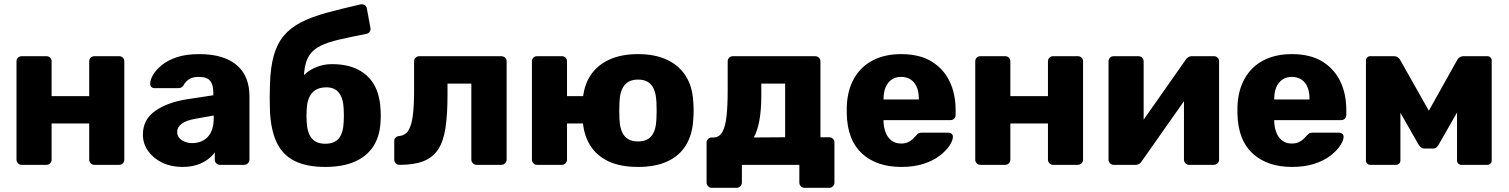

<svg xmlns="http://www.w3.org/2000/svg" viewBox="-20 -789 7223 919"><path d="M84 0Q73 0 66 -7.5Q59 -15 59 -25V-495Q59 -506 66 -513Q73 -520 84 -520H202Q213 -520 220 -513Q227 -506 227 -495V-329H407V-495Q407 -506 414 -513Q421 -520 432 -520H550Q561 -520 568 -513Q575 -506 575 -495V-25Q575 -15 568 -7.5Q561 0 550 0H432Q421 0 414 -7.5Q407 -15 407 -25V-198H227V-25Q227 -15 220 -7.5Q213 0 202 0Z M853 10Q799 10 756.5 -10.5Q714 -31 689 -66Q664 -101 664 -145Q664 -216 722 -257.5Q780 -299 876 -314L1001 -333V-347Q1001 -383 986 -402Q971 -421 931 -421Q903 -421 885.5 -410Q868 -399 858 -380Q849 -367 833 -367H721Q710 -367 704 -373.5Q698 -380 699 -389Q699 -407 712.5 -430.5Q726 -454 754 -477Q782 -500 826 -515Q870 -530 933 -530Q997 -530 1043 -515Q1089 -500 1118 -473Q1147 -446 1160.5 -409.5Q1174 -373 1174 -329V-25Q1174 -15 1166.5 -7.5Q1159 0 1149 0H1033Q1022 0 1015 -7.5Q1008 -15 1008 -25V-60Q995 -41 973 -25Q951 -9 921.5 0.5Q892 10 853 10ZM900 -104Q929 -104 952.5 -116.5Q976 -129 989.5 -155.5Q1003 -182 1003 -222V-236L918 -221Q871 -213 849.5 -196.5Q828 -180 828 -158Q828 -141 838 -129Q848 -117 864.5 -110.5Q881 -104 900 -104Z M1537 10Q1447 10 1389.5 -19Q1332 -48 1304 -108Q1276 -168 1272 -259Q1271 -289 1271 -320Q1271 -351 1272 -380Q1274 -464 1290 -521.5Q1306 -579 1338 -617.5Q1370 -656 1420.5 -682Q1471 -708 1542 -727.5Q1613 -747 1706 -768Q1716 -770 1725.5 -764.5Q1735 -759 1736 -748L1753 -656Q1755 -645 1749.5 -637Q1744 -629 1735 -627Q1657 -612 1603.5 -599.5Q1550 -587 1516 -570.5Q1482 -554 1463.5 -528.5Q1445 -503 1438.5 -462.5Q1432 -422 1433 -360L1409 -389Q1417 -414 1440.5 -435Q1464 -456 1497.5 -469Q1531 -482 1568 -482Q1642 -482 1692.5 -456.5Q1743 -431 1770 -384.5Q1797 -338 1801 -272Q1804 -234 1801 -200Q1797 -135 1766.5 -88Q1736 -41 1678.5 -15.5Q1621 10 1537 10ZM1537 -101Q1581 -101 1602 -127Q1623 -153 1625 -204Q1626 -216 1626 -235Q1626 -254 1625 -268Q1623 -318 1602.5 -344.5Q1582 -371 1543 -371Q1497 -371 1474 -344.5Q1451 -318 1448 -268Q1447 -254 1447 -235Q1447 -216 1448 -204Q1451 -153 1472 -127Q1493 -101 1537 -101Z M1893 0Q1882 0 1874.5 -7.5Q1867 -15 1867 -26V-113Q1867 -135 1891 -138Q1920 -141 1935 -165Q1950 -189 1956 -236Q1962 -283 1962 -354V-495Q1962 -506 1969.5 -513Q1977 -520 1987 -520H2379Q2390 -520 2397.5 -513Q2405 -506 2405 -495V-25Q2405 -15 2397.5 -7.5Q2390 0 2379 0H2261Q2251 0 2243.5 -7.5Q2236 -15 2236 -25V-389H2122V-336Q2122 -240 2112 -175Q2102 -110 2076 -72Q2050 -34 2005.5 -17Q1961 0 1893 0Z M2862 -198H2694V-25Q2694 -15 2687 -7.5Q2680 0 2669 0H2551Q2540 0 2533 -7.5Q2526 -15 2526 -25V-495Q2526 -506 2533 -513Q2540 -520 2551 -520H2669Q2680 -520 2687 -513Q2694 -506 2694 -495V-329H2862ZM3034 10Q2949 10 2892 -17Q2835 -44 2804 -94.5Q2773 -145 2769 -215Q2768 -235 2768 -260.5Q2768 -286 2769 -305Q2773 -376 2805 -426Q2837 -476 2895 -503Q2953 -530 3034 -530Q3115 -530 3172.5 -503Q3230 -476 3262 -426Q3294 -376 3298 -305Q3300 -286 3300 -260.5Q3300 -235 3298 -215Q3294 -145 3263.5 -94.5Q3233 -44 3175.5 -17Q3118 10 3034 10ZM3034 -112Q3078 -112 3099 -139Q3120 -166 3122 -220Q3123 -235 3123 -260Q3123 -285 3122 -300Q3120 -353 3099 -380.5Q3078 -408 3034 -408Q2990 -408 2968.5 -380.5Q2947 -353 2945 -300Q2944 -285 2944 -260Q2944 -235 2945 -220Q2947 -166 2968.5 -139Q2990 -112 3034 -112Z M3387 110Q3377 110 3369.5 102.5Q3362 95 3362 85V-106Q3362 -117 3369.5 -124Q3377 -131 3387 -131H3397Q3423 -132 3437.5 -157.5Q3452 -183 3457.5 -232.5Q3463 -282 3463 -354V-495Q3463 -506 3470.5 -513Q3478 -520 3488 -520H3881Q3892 -520 3899.5 -513Q3907 -506 3907 -495V-132H3949Q3960 -132 3967 -124.5Q3974 -117 3974 -107V85Q3974 95 3967 102.5Q3960 110 3949 110H3831Q3820 110 3813 102.5Q3806 95 3806 85V0H3531V85Q3531 95 3523.5 102.5Q3516 110 3506 110ZM3588 -131 3738 -132V-389H3624V-336Q3624 -261 3614.5 -211Q3605 -161 3588 -131Z M4294 10Q4176 10 4106 -54Q4036 -118 4033 -244Q4033 -251 4033 -262Q4033 -273 4033 -279Q4036 -358 4068.5 -414.5Q4101 -471 4158.5 -500.5Q4216 -530 4293 -530Q4381 -530 4438.5 -495Q4496 -460 4525 -400Q4554 -340 4554 -263V-239Q4554 -228 4547 -221Q4540 -214 4529 -214H4209Q4209 -213 4209 -211Q4209 -209 4209 -207Q4210 -178 4219.5 -154Q4229 -130 4247.5 -116Q4266 -102 4293 -102Q4313 -102 4326.5 -108.5Q4340 -115 4349 -123.5Q4358 -132 4363 -138Q4372 -149 4377.5 -151.5Q4383 -154 4395 -154H4519Q4529 -154 4535.5 -148Q4542 -142 4541 -132Q4540 -115 4524 -91Q4508 -67 4477.5 -43.5Q4447 -20 4401 -5Q4355 10 4294 10ZM4209 -313H4378V-315Q4378 -348 4368.5 -371.5Q4359 -395 4339.5 -408Q4320 -421 4293 -421Q4267 -421 4248 -408Q4229 -395 4219 -371.5Q4209 -348 4209 -315Z M4673 0Q4662 0 4655 -7.5Q4648 -15 4648 -25V-495Q4648 -506 4655 -513Q4662 -520 4673 -520H4791Q4802 -520 4809 -513Q4816 -506 4816 -495V-329H4996V-495Q4996 -506 5003 -513Q5010 -520 5021 -520H5139Q5150 -520 5157 -513Q5164 -506 5164 -495V-25Q5164 -15 5157 -7.5Q5150 0 5139 0H5021Q5010 0 5003 -7.5Q4996 -15 4996 -25V-198H4816V-25Q4816 -15 4809 -7.5Q4802 0 4791 0Z M5310 0Q5300 0 5293 -7.5Q5286 -15 5286 -24V-495Q5286 -506 5293 -513Q5300 -520 5311 -520H5429Q5440 -520 5447 -513Q5454 -506 5454 -495V-130L5409 -152L5656 -504Q5661 -511 5668 -515.5Q5675 -520 5684 -520H5791Q5801 -520 5808 -513Q5815 -506 5815 -496V-25Q5815 -15 5808 -7.5Q5801 0 5790 0H5672Q5661 0 5654 -7.5Q5647 -15 5647 -25V-379L5693 -370L5444 -16Q5440 -9 5433 -4.5Q5426 0 5416 0Z M6164 10Q6046 10 5976 -54Q5906 -118 5903 -244Q5903 -251 5903 -262Q5903 -273 5903 -279Q5906 -358 5938.5 -414.5Q5971 -471 6028.5 -500.5Q6086 -530 6163 -530Q6251 -530 6308.5 -495Q6366 -460 6395 -400Q6424 -340 6424 -263V-239Q6424 -228 6417 -221Q6410 -214 6399 -214H6079Q6079 -213 6079 -211Q6079 -209 6079 -207Q6080 -178 6089.5 -154Q6099 -130 6117.5 -116Q6136 -102 6163 -102Q6183 -102 6196.5 -108.5Q6210 -115 6219 -123.5Q6228 -132 6233 -138Q6242 -149 6247.5 -151.5Q6253 -154 6265 -154H6389Q6399 -154 6405.5 -148Q6412 -142 6411 -132Q6410 -115 6394 -91Q6378 -67 6347.5 -43.5Q6317 -20 6271 -5Q6225 10 6164 10ZM6079 -313H6248V-315Q6248 -348 6238.5 -371.5Q6229 -395 6209.5 -408Q6190 -421 6163 -421Q6137 -421 6118 -408Q6099 -395 6089 -371.5Q6079 -348 6079 -315Z M6538 0Q6530 0 6524 -6Q6518 -12 6518 -21V-500Q6518 -508 6524 -514Q6530 -520 6538 -520H6653Q6671 -520 6682 -502L6819 -259L6955 -502Q6966 -520 6984 -520H7100Q7108 -520 7114 -514Q7120 -508 7120 -500V-21Q7120 -12 7114 -6Q7108 0 7099 0H6975Q6966 0 6960 -6Q6954 -12 6954 -21V-347L7003 -336L6868 -100Q6863 -91 6856.5 -84.5Q6850 -78 6839 -78H6799Q6788 -78 6781 -84Q6774 -90 6768 -100L6637 -330L6683 -340V-21Q6683 -12 6677 -6Q6671 0 6662 0Z"/></svg>

Font: Rubik
Style: Bold
Weight: 700
Designer: Hubert and Fischer
Foundry: Hubert and Fischer
Version: Version 2.300;gftools[0.9.30]